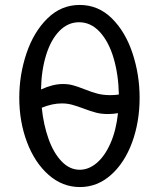

<svg xmlns="http://www.w3.org/2000/svg" viewBox="-20 -751 640 777"><path d="M58 -355.5Q58 -448.5 87.2 -535.2Q116.5 -622 172 -676.5Q227.5 -731 302.5 -731Q377.5 -731 432.5 -676.8Q487.5 -622.5 516.2 -535.8Q545 -449 545 -355Q545 -258 514.8 -175.2Q484.5 -92.5 429.2 -43.2Q374 6 303.5 6Q232.5 6 176.5 -43.5Q120.5 -93 89.2 -175.8Q58 -258.5 58 -355.5ZM457.5 -293Q437 -289.5 417.5 -289.5Q390.5 -289.5 369.2 -295Q348 -300.5 317.5 -312Q291 -322 271.5 -327.2Q252 -332.5 230 -332.5Q191.5 -332.5 149 -315Q156 -246 176.5 -188.8Q197 -131.5 229.5 -97.8Q262 -64 302.5 -64Q339 -64 371.5 -91.5Q404 -119 427 -171Q450 -223 457.5 -293ZM234.5 -411Q256.5 -411 275 -406Q293.5 -401 321.5 -390Q351.5 -378 374.5 -372Q397.5 -366 426 -366Q445.5 -366 461 -368.5Q459.5 -449 439.8 -515.8Q420 -582.5 383.8 -621.8Q347.5 -661 300 -661Q255 -661 220.5 -625.8Q186 -590.5 166.8 -528.8Q147.5 -467 146 -389Q194 -411 234.5 -411Z"/></svg>

Font: JuliaMono
Style: Regular
Weight: 400
Monospace: yes
Designer: cormullion
Foundry: corm
Version: Version 0.055; ttfautohint (v1.8.4)